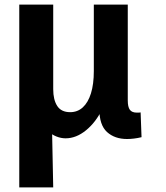

<svg xmlns="http://www.w3.org/2000/svg" viewBox="-20 -589 722 837"><path d="M64 228V-569H212V-200Q212 -154 229.5 -127Q247 -100 286 -100Q318 -100 341 -121Q364 -142 376.5 -182Q389 -222 389 -279V-569H537V-151Q537 -123 546 -110.5Q555 -98 577 -98Q581 -98 585 -98Q589 -98 593 -99L597 9Q581 13 564.5 15Q548 17 534 17Q480 17 446.5 -13.5Q413 -44 413 -114H426Q398 -56 355 -21Q312 14 266 14Q246 14 226 6Q206 -2 188 -18H207L212 228Z"/></svg>

Font: Yaldevi ExtraLight
Style: Bold
Weight: 700
Version: Version 1.100